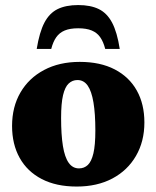

<svg xmlns="http://www.w3.org/2000/svg" viewBox="-20 -704 603 740"><path d="M284.5 -55Q304.5 -55 318.5 -68.2Q332.5 -81.5 340 -113Q347.5 -144.5 347.5 -201Q347.5 -266 340.2 -309.2Q333 -352.5 318 -374Q303 -395.5 278.5 -395.5Q259 -395.5 244.8 -382.2Q230.5 -369 223 -337.2Q215.5 -305.5 215.5 -249.5Q215.5 -184.5 222.5 -141.2Q229.5 -98 244.8 -76.5Q260 -55 284.5 -55ZM275.5 15Q196.5 15 140.8 -14Q85 -43 55.8 -95.5Q26.5 -148 26.5 -218.5Q26.5 -292 58.8 -347.5Q91 -403 149.8 -434.2Q208.5 -465.5 287.5 -465.5Q366.5 -465.5 422.2 -436.5Q478 -407.5 507.2 -355.2Q536.5 -303 536.5 -232Q536.5 -159 504 -103Q471.5 -47 413 -16Q354.5 15 275.5 15ZM281.5 -595Q250 -595 229.5 -586.5Q209 -578 196.8 -560.5Q184.5 -543 177.5 -515.5H121.5Q132 -580 151.2 -616.8Q170.5 -653.5 202.2 -669Q234 -684.5 281.5 -684.5Q329 -684.5 360.8 -669Q392.5 -653.5 412 -616.8Q431.5 -580 441.5 -515.5H385.5Q378.5 -543 366.2 -560.5Q354 -578 333.5 -586.5Q313 -595 281.5 -595Z"/></svg>

Font: Newsreader 16pt 16pt ExtraBold
Style: Regular
Weight: 800
Version: Version 1.003